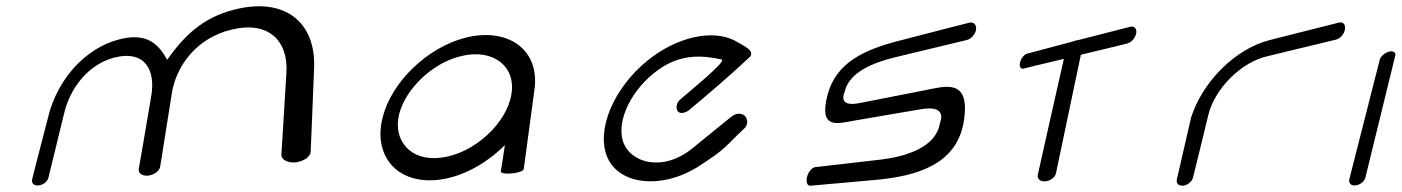

<svg xmlns="http://www.w3.org/2000/svg" viewBox="-20 -551 4453 610"><path d="M967 -69C967 -69 972 -182 978 -337C983 -481 884 -562 723 -520C624 -495 565 -437 511 -361C481 -417 441 -447 359 -426C247 -397 162 -295 134 -183C103 -65 82 19 82 19C79 30 88 40 102 38C117 37 131 26 134 13L184 -192C203 -272 262 -349 347 -369C439 -391 476 -330 460 -243C445 -152 421 -15 421 -15C418 -2 431 9 450 7C470 5 487 -8 489 -22C489 -22 511 -162 526 -255C540 -343 606 -431 716 -457C835 -486 896 -419 890 -321C884 -218 874 -60 874 -60C873 -45 892 -33 918 -35C945 -38 966 -53 967 -69Z M1644 -14 1678 -266C1696 -396 1591 -465 1458 -431C1337 -400 1224 -290 1196 -179C1165 -61 1236 32 1366 21C1444 14 1523 -29 1584 -90C1580 -63 1576 -35 1571 -7C1569 7 1642 0 1644 -14ZM1248 -188C1268 -268 1354 -352 1446 -373C1545 -397 1619 -342 1605 -253C1591 -160 1486 -62 1380 -50C1283 -38 1228 -106 1248 -188Z M2346 -144C2357 -155 2357 -175 2344 -185C2330 -194 2314 -189 2302 -179L2180 -80C2086 -3 1981 -33 1959 -103C1938 -169 1988 -271 2074 -331C2145 -381 2213 -375 2273 -362C2291 -358 2165 -256 2140 -234C2130 -225 2126 -209 2133 -198C2141 -187 2160 -193 2170 -202C2234 -255 2298 -310 2360 -368C2383 -389 2341 -406 2325 -416C2259 -458 2151 -441 2056 -373C1945 -293 1878 -161 1904 -67C1933 37 2081 56 2205 -26C2294 -84 2279 -82 2346 -144Z M2917 -264C2788 -239 2708 -223 2708 -223C2638 -210 2664 -259 2664 -261C2678 -320 2750 -352 2832 -371C2918 -392 3052 -424 3052 -424C3065 -427 3079 -442 3081 -457C3083 -473 3073 -482 3060 -479C3060 -479 2968 -456 2842 -423C2727 -394 2636 -353 2609 -249C2580 -137 2643 -159 2695 -168C2817 -189 2906 -204 2906 -204C2995 -219 2966 -161 2966 -159C2954 -85 2863 -53 2770 -43C2684 -33 2570 -20 2570 -20C2560 -19 2548 -5 2544 11C2540 28 2545 40 2555 39C2555 39 2632 32 2757 21C2895 9 3023 -29 3043 -171C3062 -305 2980 -276 2917 -264Z M3245 -381C3235 -379 3224 -367 3221 -353C3217 -340 3223 -331 3232 -333C3232 -333 3291 -348 3360 -364C3338 -268 3277 5 3277 5C3275 17 3285 27 3301 25C3317 24 3333 12 3335 -1L3414 -377C3490 -395 3562 -413 3562 -413C3574 -416 3587 -430 3590 -446C3592 -461 3583 -469 3571 -466L3407 -424C3404 -424 3401 -423 3398 -422C3394 -422 3391 -420 3388 -419Z M3770 14C3770 14 3798 -98 3819 -186C3840 -271 3924 -353 4005 -372C4091 -393 4224 -425 4224 -425C4238 -428 4251 -443 4253 -458C4256 -474 4246 -483 4233 -479C4233 -479 4141 -456 4015 -424C3901 -395 3799 -288 3764 -177L3719 19C3716 31 3724 40 3739 39C3753 37 3767 26 3770 14Z M4413 -375C4415 -385 4406 -390 4393 -387C4379 -383 4367 -372 4364 -363C4364 -362 4267 18 4267 18C4264 30 4272 40 4286 38C4301 37 4315 25 4318 13Z"/></svg>

Font: Hi. Perspective
Style: Perspective
Weight: 400
Designer: Mew Too, Robert Jablonski
Foundry: Cannot Into Space Fonts
Version: Version 1.996